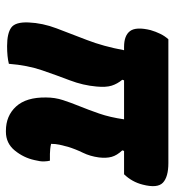

<svg xmlns="http://www.w3.org/2000/svg" viewBox="10 -590 590 650"><g transform="rotate(90 305.0 -265.0)"><path d="M524 -139Q526 -131 526.5 -119Q527 -107 522 -87Q514 -50 489.5 -20Q465 10 426 10H423Q372 10 340.5 -24.5Q309 -59 310 -126Q310 -156 319 -183.5Q328 -211 340 -240.5Q352 -270 364.5 -306Q377 -342 384 -390H252L250 -384Q264 -367 270 -348Q276 -329 273 -297Q269 -251 252 -206.5Q235 -162 218 -112.5Q201 -63 196 0Q172 6 136 6Q93 6 73.5 -8Q54 -22 56 -67Q58 -114 76 -161.5Q94 -209 115.5 -264.5Q137 -320 150 -390H139Q100 -390 85 -410.5Q70 -431 82 -480Q87 -497 94.5 -512.5Q102 -528 113 -540H532Q579 -540 598.5 -521.5Q618 -503 605 -453Q596 -417 570 -390H491L489 -384Q506 -366 511 -348Q516 -330 513 -305Q509 -275 497 -250.5Q485 -226 477 -200Q473 -186 470 -172Q467 -158 467 -143Q475 -141 484.5 -140Q494 -139 501 -139Z"/></g></svg>

Font: Recursive Mn Csl St XBd
Style: Italic
Weight: 800
Italic angle: -15°
Monospace: yes
Version: Version 1.079;hotconv 1.0.112;makeotfexe 2.5.65598; ttfautoh